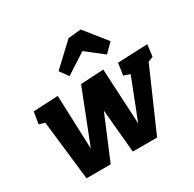

<svg xmlns="http://www.w3.org/2000/svg" viewBox="-178 -1025 1233 1218"><g transform="rotate(-30 439.0 -416.0)"><path d="M119 2 69 -434 27 -446 41 -533 222 -542 237 -148 388 -533 556 -542 577 -136 692 -430 646 -446 659 -533 878 -542 867 -456 830 -441 636 2H458L429 -315L296 2ZM350 -613 305 -675 465 -825 559 -834 686 -675 624 -613 500 -710Z"/></g></svg>

Font: Bitter ExtraBold
Style: Italic
Weight: 800
Italic angle: -9°
Designer: Sol Matas, and Bitter project Authors
Foundry: Sol Matas
Version: Version 2.001